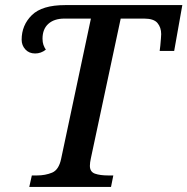

<svg xmlns="http://www.w3.org/2000/svg" viewBox="-20 -734 736 754"><path d="M95 0 105 -45H125Q158 -45 184.5 -56Q211 -67 220 -110L337 -661H233Q193 -661 170 -640.5Q147 -620 147 -582Q147 -568 150.5 -558Q154 -548 160 -539Q141 -524 118 -524Q94 -524 79.5 -540Q65 -556 65 -578Q65 -635 105 -674.5Q145 -714 236 -714H696L664 -534H607Q608 -539 609.5 -554Q611 -569 612 -583Q613 -597 613 -600Q613 -626 598.5 -643.5Q584 -661 546 -661H454L337 -113Q333 -95 333 -83Q333 -59 353 -52Q373 -45 405 -45H425L416 0Z"/></svg>

Font: Noto Serif Medium
Style: Italic
Weight: 500
Italic angle: -12°
Designer: Monotype Design Team
Foundry: Monotype Imaging Inc.
Version: Version 2.014; ttfautohint (v1.8.4.7-5d5b)